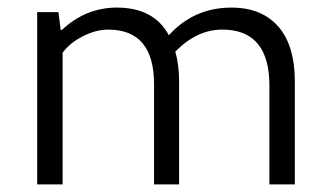

<svg xmlns="http://www.w3.org/2000/svg" viewBox="-20 -486 870 506"><path d="M757 0H690V-260Q690 -408 566 -408Q499 -408 442 -350Q452 -315 452 -272V0H386V-264Q386 -408 265 -408Q233 -408 198.5 -390.5Q164 -373 145 -347V0H78V-454H134L140 -407H143Q206 -466 288 -466Q386 -466 425 -393Q491 -466 590 -466Q672 -466 716 -413Q757 -363 757 -272Z"/></svg>

Font: Tajawal
Style: Regular
Weight: 400
Designer: Boutros Fonts
Foundry: Created by Boutros International 2017
Version: Version 1.700